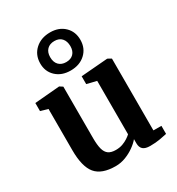

<svg xmlns="http://www.w3.org/2000/svg" viewBox="-205 -997 1047 1136"><g transform="rotate(-30 319.0 -429.0)"><path d="M487.5 9.5Q454.5 9.5 439.2 -4Q424 -17.5 424 -45.5V-73.5Q407.5 -53.5 380.2 -34Q353 -14.5 320 -1.8Q287 11 252 11Q156.5 11 116 -38Q75.5 -87 75.5 -199.5V-481L25.5 -495.5V-550.5L195 -565H196.5L217.5 -551.5V-200Q217.5 -153 225 -125Q232.5 -97 250.5 -84.2Q268.5 -71.5 300 -71.5Q326 -71.5 346.8 -79Q367.5 -86.5 383 -96.8Q398.5 -107 408 -116V-481L342 -497V-550.5L522.5 -565H525.5L549.5 -551.5V-61L604 -60.5V-5.5Q586 -1.5 556 4Q526 9.5 487.5 9.5ZM303.5 -612Q242.5 -612 204.5 -648Q166.5 -684 167.5 -740.5Q168.5 -797.5 208 -833.2Q247.5 -869 309.5 -869Q369.5 -869 406.8 -833Q444 -797 443.5 -740.5Q443 -683.5 404.2 -647.8Q365.5 -612 303.5 -612ZM305.5 -668.5Q337.5 -668.5 355.5 -687Q373.5 -705.5 373.5 -738Q373.5 -772.5 355.8 -792.2Q338 -812 306 -812Q274 -812 255.5 -793.2Q237 -774.5 237 -741Q237 -707 255.2 -687.8Q273.5 -668.5 305.5 -668.5Z"/></g></svg>

Font: Merriweather 24pt
Style: Bold
Weight: 700
Designer: Eben Sorkin
Foundry: Eben Sorkin
Version: Version 2.100